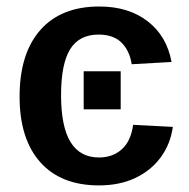

<svg xmlns="http://www.w3.org/2000/svg" viewBox="-20 -558 578 588"><path d="M283.2 9.8Q166.5 9.8 103.3 -61.3Q40 -132.3 40 -262.2Q40 -394 103.5 -466.1Q167 -538.1 284.2 -538.1Q373.5 -538.1 432.1 -492.9Q490.7 -447.8 505.4 -368.2L383.3 -361.3Q377 -402.8 352.1 -427.5Q327.1 -452.1 281.7 -452.1Q222.7 -452.1 194.8 -407.2Q167 -362.3 167 -266.6Q167 -170.4 196 -123Q225.1 -75.7 283.2 -75.7Q324.7 -75.7 352.8 -100.6Q380.9 -125.5 387.7 -175.8L509.3 -169.4Q502 -116.7 472.2 -76.2Q442.4 -35.6 394.3 -12.9Q346.2 9.8 283.2 9.8ZM349.6 -339.8V-223.1H236.3V-339.8Z"/></svg>

Font: Arimo SemiBold
Style: Regular
Weight: 600
Designer: Steve Matteson
Foundry: Monotype Imaging Inc.
Version: Version 1.33